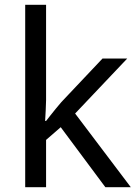

<svg xmlns="http://www.w3.org/2000/svg" viewBox="-20 -780 574 800"><path d="M172 -363Q172 -347 170.5 -321Q169 -295 168 -276H172Q178 -284 190 -299Q202 -314 214.5 -329.5Q227 -345 236 -355L407 -536H510L293 -307L525 0H419L233 -250L172 -197V0H85V-760H172Z"/></svg>

Font: Noto Sans Tai Tham
Style: Regular
Weight: 400
Designer: Monotype Design Team 2013. Revised by David WIlliams 2020
Foundry: Monotype Imaging Inc.
Version: Version 2.002